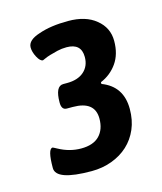

<svg xmlns="http://www.w3.org/2000/svg" viewBox="-73 -764 448 531"><g transform="rotate(-15 150.5 -499.0)"><path d="M126 -290Q24 -290 24 -326Q24 -381 38 -381Q39 -381 50 -375Q81 -358 114 -358Q149 -358 166.5 -376Q184 -394 184 -425Q184 -475 121 -475H104Q89 -475 89 -496Q89 -543 112 -543H123Q154 -543 171.5 -558.5Q189 -574 189 -600Q189 -639 147 -639Q133 -639 120.5 -636Q108 -633 98 -630Q88 -627 82 -624Q76 -621 75 -621Q67 -621 59 -636Q51 -651 51 -664Q51 -685 86 -696Q120 -708 170 -708Q220 -708 249 -684Q279 -660 279 -622Q279 -584 261 -558.5Q243 -533 214 -521V-516Q272 -494 272 -429Q272 -397 261 -371.5Q250 -346 230.5 -328Q211 -310 184 -300Q157 -290 126 -290Z"/></g></svg>

Font: AsCom
Style: Bold Italic
Weight: 700
Italic angle: -48°
Designer: AsCom
Foundry: AsCom
Version: Version 1.001